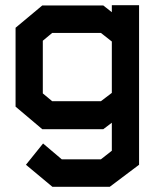

<svg xmlns="http://www.w3.org/2000/svg" viewBox="-20 -498 606 740"><path d="M403 222H182L80 137L146 55L218 116H369L411 83V-25L378 0H143L40 -87V-391L143 -477H378L411 -451V-478H516V137ZM411 -338 369 -371H181L145 -341V-138L181 -108H369L411 -140Z"/></svg>

Font: Turret Road ExtraBold
Style: Regular
Weight: 800
Designer: Noponies
Foundry: Noponies
Version: Version 1.001; ttfautohint (v1.8)